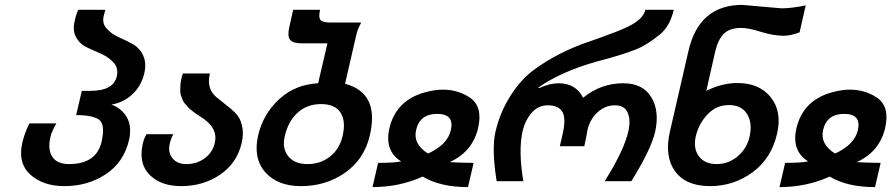

<svg xmlns="http://www.w3.org/2000/svg" viewBox="-20 -760 3640 784"><path d="M435 -333Q478 -317 498.5 -280Q519 -243 507 -189Q486 -97 411 -48Q338 0 243 0Q157 0 105 -46Q52 -93 71 -177Q81 -219 100 -256H210Q191 -223 186 -201Q174 -150 193.5 -120Q213 -90 262 -90Q374 -90 395 -182Q410 -250 386 -270Q361 -290 291 -290L314 -389H349Q444 -389 457 -449Q464 -480 446 -502Q426 -525 398 -538L338 -565Q308 -578 292 -605.5Q276 -633 284 -670Q291 -704 300 -720H410Q409 -717 403 -693Q397 -664 415 -644Q436 -621 461 -610Q501 -592 520 -581Q550 -565 564.5 -533.5Q579 -502 569 -460Q557 -409 520.5 -375Q484 -341 435 -333Z M741 -90Q783 -90 815 -113Q847 -136 857 -176Q871 -234 810 -276Q809 -277 795 -286Q781 -295 779 -296.5Q777 -298 764.5 -307.5Q752 -317 749.5 -320.5Q747 -324 738 -333.5Q729 -343 727 -349Q725 -355 720.5 -366Q716 -377 716 -387Q716 -397 716.5 -409.5Q717 -422 720 -436Q722 -447 727 -460H837Q822 -397 865 -362Q870 -358 883.5 -347.5Q897 -337 905 -330Q908 -328 916 -321.5Q924 -315 926.5 -312.5Q929 -310 935.5 -304Q942 -298 944.5 -295Q947 -292 951.5 -286Q956 -280 958.5 -275Q961 -270 963.5 -263Q966 -256 968 -248Q976 -216 967 -177Q948 -94 879 -47Q810 0 720 0Q637 0 591 -46Q545 -92 563 -173Q567 -192 578 -212H688Q679 -198 673 -173Q665 -137 684.5 -113.5Q704 -90 741 -90Z M1287 -720Q1280 -689 1288.5 -678.5Q1297 -668 1329 -668H1455Q1439 -638 1435 -618L1389 -418Q1531 -380 1490 -207Q1468 -110 1388 -54Q1310 0 1209 0Q1113 0 1063 -57Q1013 -114 1034 -207Q1055 -296 1121 -356Q1186 -415 1279 -420L1317 -583H1212Q1176 -583 1164.5 -597.5Q1153 -612 1161 -648L1177 -720ZM1235 -90Q1289 -90 1328 -121Q1367 -152 1379 -205Q1393 -265 1370.5 -300Q1348 -335 1291 -335Q1234 -335 1195.5 -300Q1157 -265 1143 -205Q1131 -154 1157 -122Q1183 -90 1235 -90Z M1816 -98Q1822 -98 1835.5 -97Q1849 -96 1860 -96Q1866 -96 1884 -95.5Q1902 -95 1914 -95L1891 4Q1777 4 1706 -39Q1611 4 1501 4L1524 -95Q1591 -95 1618 -101Q1549 -144 1570 -236Q1598 -356 1727 -386Q1761 -394 1788 -394Q1849 -394 1898 -362Q1953 -325 1932 -236Q1909 -140 1816 -98ZM1821 -229Q1836 -295 1765 -295Q1694 -295 1679 -229Q1666 -171 1728 -133Q1808 -170 1821 -229Z M2546 -225Q2556 -270 2543 -300Q2530 -330 2491 -330Q2451 -330 2420 -301.5Q2389 -273 2379 -230Q2379 -225 2366 -163H2266L2276 -206Q2293 -277 2276 -304Q2260 -330 2217 -330Q2178 -330 2151.5 -300Q2125 -270 2114 -225Q2096 -144 2117 -20H2008Q1987 -152 2003 -221Q2021 -300 2063.5 -367.5Q2106 -435 2159 -474Q2259 -548 2391 -592Q2415 -600 2495 -630Q2550 -651 2577 -670Q2609 -693 2615 -720H2731Q2716 -652 2673 -618Q2620 -575 2576 -558Q2530 -540 2466 -522L2414 -508Q2265 -465 2178 -402L2181 -400Q2224 -420 2261 -420Q2331 -420 2361 -361Q2434 -420 2525 -420Q2605 -420 2639.5 -363Q2674 -306 2655 -221Q2638 -149 2558 -20H2449Q2529 -147 2546 -225Z M2879 0Q2780 0 2736 -61.5Q2692 -123 2716 -225L2791 -551Q2834 -740 3011 -740L3171 -726Q3212 -726 3270 -738L3245 -628Q3208 -614 3181 -614Q3138 -614 3087 -630Q3036 -646 3007 -646Q2961 -646 2937 -623.5Q2913 -601 2901 -552L2864 -389Q2928 -421 2991 -421Q3081 -421 3127.5 -362.5Q3174 -304 3153 -214Q3130 -114 3055 -58Q2977 0 2879 0ZM2907 -90Q2955 -90 2992.5 -122Q3030 -154 3041 -203Q3053 -258 3030.5 -294.5Q3008 -331 2956 -331Q2906 -331 2870 -294Q2833 -255 2821 -203Q2810 -153 2834 -121.5Q2858 -90 2907 -90Z M3478 -98Q3484 -98 3497.5 -97Q3511 -96 3522 -96Q3528 -96 3546 -95.5Q3564 -95 3576 -95L3553 4Q3439 4 3368 -39Q3273 4 3163 4L3186 -95Q3253 -95 3280 -101Q3211 -144 3232 -236Q3260 -356 3389 -386Q3423 -394 3450 -394Q3511 -394 3560 -362Q3615 -325 3594 -236Q3571 -140 3478 -98ZM3483 -229Q3498 -295 3427 -295Q3356 -295 3341 -229Q3328 -171 3390 -133Q3470 -170 3483 -229Z"/></svg>

Font: Miedinger
Style: Bold-Italic
Weight: 700
Italic angle: -13°
Version: Version 001.000